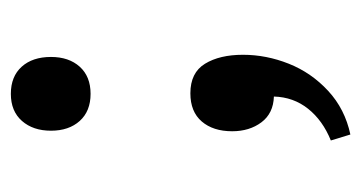

<svg xmlns="http://www.w3.org/2000/svg" viewBox="-176 -339 666 354"><g transform="rotate(-90 157.0 -162.0)"><path d="M156 10Q125 9 108.5 -13Q92 -35 92 -67Q92 -102 110 -123Q128 -144 162 -144Q200 -144 216.5 -117Q233 -90 233 -47Q233 -4 216.5 37.5Q200 79 166.5 110Q133 141 86 151L75 115Q112 100 133.5 73Q155 46 156 10ZM93 -401Q93 -434 111 -454.5Q129 -475 161 -475Q193 -475 211 -455Q229 -435 229 -401Q229 -368 211 -348Q193 -328 161 -328Q129 -328 111 -348Q93 -368 93 -401Z"/></g></svg>

Font: Andada Pro
Style: Bold
Weight: 700
Designer: Carolina Giovagnoli
Foundry: Huerta Tipografica
Version: Version 3.005; ttfautohint (v1.8.4)